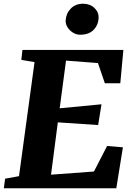

<svg xmlns="http://www.w3.org/2000/svg" viewBox="-30 -1011 716 1031"><path d="M-9.5 0 -2.5 -51.5 72 -65 155.5 -677.5 84.5 -689.5 90.5 -743H632.5L616 -564H533L496 -672.5L324.5 -685.5L290.5 -429.5L515 -451L497 -339.5L280.5 -354L244 -73L474.5 -90L545 -227L630 -220L594.5 0ZM399.5 -824.5Q380 -824.5 361.8 -835.8Q343.5 -847 332.5 -864.8Q321.5 -882.5 322.5 -901.5Q325 -939.5 350.2 -965.2Q375.5 -991 416.5 -991Q453 -991 476.8 -968.5Q500.5 -946 499.5 -917.5Q499 -879 473.8 -851.8Q448.5 -824.5 399.5 -824.5Z"/></svg>

Font: Merriweather Light 18pt Black
Style: Italic
Weight: 900
Italic angle: -7.8°
Version: Version 2.101